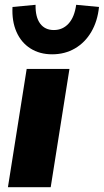

<svg xmlns="http://www.w3.org/2000/svg" viewBox="-20 -779 432 799"><path d="M13 0 91 -492H269L191 0ZM197 -553Q145 -553 106.5 -577.5Q68 -602 48.5 -646.5Q29 -691 32 -750L128 -759Q127 -708 147 -681Q167 -654 204 -654Q241 -654 265.5 -681Q290 -708 297 -759L392 -750Q386 -691 360 -646.5Q334 -602 292 -577.5Q250 -553 197 -553Z"/></svg>

Font: Nunito Sans 12pt ExtraLight 12pt Black
Style: Italic
Weight: 900
Italic angle: -9°
Version: Version 3.101;gftools[0.9.27]